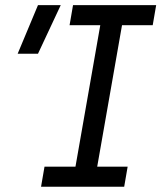

<svg xmlns="http://www.w3.org/2000/svg" viewBox="-20 -713 626 733"><path d="M136.7 0 149.9 -76.7H268.1L362.8 -616.7H245.6L258.8 -693.4H576.2L563 -616.7H445.8L351.1 -76.7H467.3L454.1 0ZM47.4 -507.8 125 -693.4H211.9L125 -507.8Z"/></svg>

Font: CaskaydiaCove NFP SemiLight
Style: Italic
Weight: 350
Italic angle: -10°
Designer: Aaron Bell
Foundry: Saja Typeworks
Version: Version 2111.001; VTT 6.35;Nerd Fonts 3.1.1